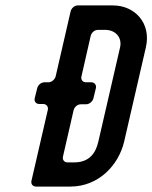

<svg xmlns="http://www.w3.org/2000/svg" viewBox="-20 -687 561 707"><path d="M125 -304H139C151 -304 159 -294 156 -282L96 -22C93 -10 100 0 113 0H239C344 0 417 -80 437 -165L517 -512C538 -601 477 -667 396 -667H267C254 -667 243 -657 240 -645L185 -406C182 -394 170 -384 158 -384H144C131 -384 120 -374 117 -362L108 -326C105 -314 112 -304 125 -304ZM324 -325 333 -362C336 -374 328 -384 316 -384H297C284 -384 277 -394 280 -406L314 -555C317 -567 328 -577 341 -577H368C403 -577 431 -551 422 -512L342 -165C332 -121 307 -89 253 -89H229C216 -89 209 -99 212 -111L251 -281C254 -293 265 -303 278 -303H297C309 -303 321 -313 324 -325Z"/></svg>

Font: DIN Rundschrift
Style: EngKursiv
Weight: 400
Width: 3
Version: Version 1.027